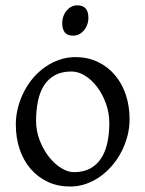

<svg xmlns="http://www.w3.org/2000/svg" viewBox="-20 -682 543 717"><path d="M388.2 -222.2Q388.2 -260.7 375.5 -295.7Q362.8 -330.6 342.8 -357.2Q322.8 -383.8 297.4 -399.4Q272 -415 247.1 -415Q210 -415 184.6 -400.9Q159.2 -386.7 143.8 -362.1Q128.4 -337.4 121.6 -303.7Q114.7 -270 114.7 -231Q114.7 -192.4 128.4 -157.5Q142.1 -122.6 162.8 -96.2Q183.6 -69.8 208.5 -54.4Q233.4 -39.1 255.9 -39.1Q290.5 -39.1 315.4 -52Q340.3 -64.9 356.4 -88.9Q372.6 -112.8 380.4 -146.5Q388.2 -180.2 388.2 -222.2ZM463.9 -236.8Q463.9 -204.1 455.6 -172.9Q447.3 -141.6 432.6 -113.8Q418 -85.9 397.5 -62.3Q377 -38.6 352.3 -21.5Q327.6 -4.4 299.8 5.1Q272 14.6 242.2 14.6Q195.8 14.6 158.4 -2.9Q121.1 -20.5 94.5 -51.3Q67.9 -82 53.5 -124.5Q39.1 -167 39.1 -216.8Q39.1 -249 47.1 -280.3Q55.2 -311.5 69.6 -339.6Q84 -367.7 104.2 -391.4Q124.5 -415 149.2 -432.1Q173.8 -449.2 202.4 -459Q231 -468.8 261.2 -468.8Q307.1 -468.8 344.5 -451.2Q381.8 -433.6 408.4 -402.6Q435.1 -371.6 449.5 -329.1Q463.9 -286.6 463.9 -236.8ZM310.1 -615.7Q310.1 -602.1 305.7 -589.8Q301.3 -577.6 293.7 -568.6Q286.1 -559.6 275.9 -554.2Q265.6 -548.8 253.4 -548.8Q231.4 -548.8 221.9 -561Q212.4 -573.2 212.4 -595.7Q212.4 -609.4 216.8 -621.6Q221.2 -633.8 229 -642.8Q236.8 -651.9 246.8 -657Q256.8 -662.1 268.6 -662.1Q310.1 -662.1 310.1 -615.7Z"/></svg>

Font: Noto Serif Devanagari
Style: Bold
Weight: 700
Designer: Monotype Design Team
Foundry: Monotype Imaging Inc.
Version: Version 1.01